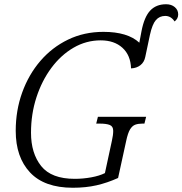

<svg xmlns="http://www.w3.org/2000/svg" viewBox="-20 -874 859 904"><path d="M323 10Q189 10 121.5 -62Q54 -134 54 -258Q54 -354 84.5 -438.5Q115 -523 170 -587Q225 -651 300.5 -687.5Q376 -724 467 -724Q581 -724 636 -673L646 -726Q659 -794 687 -824Q715 -854 762 -854Q787 -854 803 -840.5Q819 -827 819 -806Q819 -786 802 -773Q785 -799 758 -799Q731 -799 714 -779.5Q697 -760 686 -710L664 -606Q659 -581 641 -567Q623 -553 597 -552Q595 -614 556.5 -649Q518 -684 454 -684Q386 -684 326.5 -649.5Q267 -615 222 -554.5Q177 -494 151.5 -415.5Q126 -337 126 -249Q126 -152 174 -92Q222 -32 332 -32Q371 -32 409.5 -39Q448 -46 474 -59L507 -212Q513 -238 513 -258Q513 -279 497 -285.5Q481 -292 450 -292H433L441 -324H668L660 -292H650Q631 -292 617 -287Q603 -282 592.5 -265Q582 -248 574 -210L536 -36Q485 -13 434.5 -1.5Q384 10 323 10Z"/></svg>

Font: Noto Serif Light
Style: Italic
Weight: 300
Italic angle: -12°
Designer: Monotype Design Team
Foundry: Monotype Imaging Inc.
Version: Version 2.013